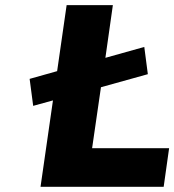

<svg xmlns="http://www.w3.org/2000/svg" viewBox="-20 -720 672 740"><path d="M94.2 -416 200.2 -445.8 236.8 -700.2H415L386.2 -497.1L536.1 -539.1L549.8 -434.1L369.1 -383.8L335 -148.9H631.8L610.8 0H136.2L184.1 -333L107.9 -312Z"/></svg>

Font: Trueno
Style: Bold Italic
Weight: 700
Designer: Julieta Ulanovsky
Foundry: Julieta Ulanovsky
Version: Version 3.001b | FøM Fix